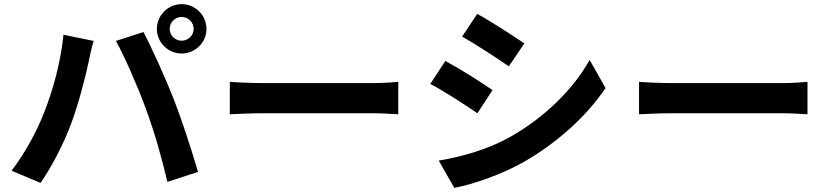

<svg xmlns="http://www.w3.org/2000/svg" viewBox="-20 -859 4020 929"><path d="M801 -719C801 -751 827 -777 859 -777C891 -777 917 -751 917 -719C917 -688 891 -662 859 -662C827 -662 801 -688 801 -719ZM739 -719C739 -654 793 -600 859 -600C925 -600 979 -654 979 -719C979 -785 925 -839 859 -839C793 -839 739 -785 739 -719ZM192 -311C158 -223 99 -115 36 -33L176 26C229 -49 288 -163 324 -260C359 -353 395 -491 409 -561C413 -583 424 -632 433 -661L287 -691C275 -564 237 -423 192 -311ZM686 -332C726 -224 762 -98 790 21L938 -27C910 -126 857 -286 822 -376C784 -473 715 -627 674 -704L541 -661C583 -585 648 -437 686 -332Z M1092 -463V-306C1129 -308 1196 -311 1253 -311C1370 -311 1700 -311 1790 -311C1832 -311 1883 -307 1907 -306V-463C1881 -461 1837 -457 1790 -457C1700 -457 1371 -457 1253 -457C1201 -457 1128 -460 1092 -463Z M2289 -792 2216 -682C2282 -645 2386 -577 2442 -538L2517 -649C2464 -685 2355 -756 2289 -792ZM2103 -82 2178 50C2267 34 2410 -16 2512 -74C2676 -168 2817 -295 2910 -433L2833 -569C2753 -426 2614 -289 2444 -194C2335 -134 2215 -101 2103 -82ZM2135 -564 2062 -453C2129 -418 2233 -350 2290 -311L2363 -423C2312 -459 2202 -528 2135 -564Z M3072 -463V-306C3109 -308 3176 -311 3233 -311C3350 -311 3680 -311 3770 -311C3812 -311 3863 -307 3887 -306V-463C3861 -461 3817 -457 3770 -457C3680 -457 3351 -457 3233 -457C3181 -457 3108 -460 3072 -463Z"/></svg>

Font: Noto Sans CJK TC
Style: Bold
Weight: 700
Designer: Ryoko NISHIZUKA 西塚涼子 (kana, bopomofo & ideographs); Paul D. Hunt (Latin, Greek & Cyrillic); Sandoll Communications 산돌커뮤니
Foundry: Adobe
Version: Version 2.004;hotconv 1.0.118;makeotfexe 2.5.65603